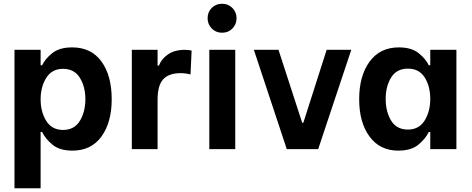

<svg xmlns="http://www.w3.org/2000/svg" viewBox="-20 -793 2511 1021"><path d="M204 -91H196V208H57V-528H196V-446H204Q220 -480 258 -510.5Q296 -541 364 -541Q465 -541 519.5 -466Q574 -391 574 -265Q574 -142 519.5 -67Q465 8 365 8Q298 8 260 -23Q222 -54 204 -91ZM434 -266Q434 -332 404.5 -379.5Q375 -427 315 -427Q256 -427 226 -379Q196 -331 196 -265Q196 -198 226 -150Q256 -102 315 -102Q375 -102 404.5 -150Q434 -198 434 -266Z M681 -528H818V-444H825Q838 -479 873 -503.5Q908 -528 963 -528Q984 -528 999 -524L993 -397Q968 -404 940 -404Q878 -404 848 -371.5Q818 -339 818 -264V0H681Z M1093 -528H1231V0H1093ZM1084 -696Q1084 -729 1106 -751Q1128 -773 1161 -773Q1194 -773 1216 -750.5Q1238 -728 1238 -696Q1238 -664 1216 -641.5Q1194 -619 1161 -619Q1128 -619 1106 -641.5Q1084 -664 1084 -696Z M1330 -528H1461L1587 -140H1593L1717 -528H1848L1672 0H1505Z M1890 -265Q1890 -390 1945.5 -465.5Q2001 -541 2101 -541Q2168 -541 2206 -510.5Q2244 -480 2260 -446H2268V-528H2407V0H2268V-91H2260Q2242 -54 2204 -23Q2166 8 2098 8Q2000 8 1945 -67Q1890 -142 1890 -265ZM2268 -267Q2268 -334 2238.5 -381Q2209 -428 2149 -428Q2089 -428 2060 -381Q2031 -334 2031 -267Q2031 -199 2060 -151.5Q2089 -104 2149 -104Q2208 -104 2238 -152Q2268 -200 2268 -267Z"/></svg>

Font: Be Vietnam
Style: Bold
Weight: 700
Designer: Gabriel Lam
Foundry: TypeRant
Version: Version 4.000